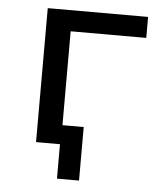

<svg xmlns="http://www.w3.org/2000/svg" viewBox="-48 -540 597 711"><g transform="rotate(5 250.5 -185.0)"><path d="M190 128V0H106V-71H272V128ZM101 0V-498H474V-420H193V0Z"/></g></svg>

Font: Nunito Sans 6pt
Style: Regular
Weight: 400
Version: Version 3.101;gftools[0.9.27]